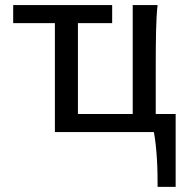

<svg xmlns="http://www.w3.org/2000/svg" viewBox="-20 -518 753 753"><path d="M598.1 -498Q595.7 -479 594.2 -452.4Q592.8 -425.8 592 -394.8Q591.3 -363.8 591.1 -329.1Q590.8 -294.4 590.8 -258.8V-70.8H668.9V214.8H598.1Q598.1 191.4 597.7 163.6Q597.2 135.7 595.5 106.9Q593.8 78.1 590.8 50.5Q587.9 22.9 583.5 0H195.3V-427.2H31.7V-498H419.9V-427.2H285.6V-70.8H500.5V-498Z"/></svg>

Font: Andika CyrE
Style: Regular
Weight: 400
Designer: Victor Gaultney, Annie Olsen, Julie Remington, Don Collingsworth, Eric Hays, Becca Hirsbrunner
Foundry: SIL International
Version: Version 5.000